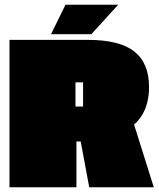

<svg xmlns="http://www.w3.org/2000/svg" viewBox="-20 -789 668 809"><path d="M545 -264 628 0H356L320 -193H302V0H20V-621H350Q484 -621 546 -572Q608 -523 608 -421.5Q608 -320 545 -264ZM330 -340V-442H298V-340ZM478 -769 365 -645H195L256 -769Z"/></svg>

Font: Passion One Black
Style: Regular
Weight: 900
Designer: Alejandro Lo Celso
Foundry: Fontstage
Version: Version 1.002